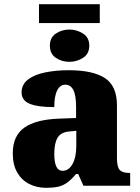

<svg xmlns="http://www.w3.org/2000/svg" viewBox="-20 -886 666 916"><path d="M166 -776V-866H456V-776ZM311 -591Q275 -591 246.5 -610Q218 -629 218 -668Q218 -707 246.5 -726Q275 -745 311 -745Q346 -745 376 -726Q406 -707 406 -668Q406 -629 376 -610Q346 -591 311 -591ZM199 10Q156 10 120 -8Q84 -26 62.5 -62.5Q41 -99 41 -155Q41 -238 96 -277Q151 -316 262 -320L343 -323V-375Q343 -431 330 -456.5Q317 -482 291 -482Q267 -482 253 -455Q239 -428 239 -375Q160 -375 121.5 -391Q83 -407 83 -445Q83 -483 113.5 -506.5Q144 -530 195.5 -540.5Q247 -551 308 -551Q423 -551 480.5 -513.5Q538 -476 538 -383V-131Q538 -91 550.5 -76Q563 -61 597 -61H601V0H378L353 -56H343Q321 -30 301.5 -15.5Q282 -1 258.5 4.5Q235 10 199 10ZM278 -71Q308 -71 326 -103.5Q344 -136 344 -191V-262L313 -259Q271 -256 255 -229.5Q239 -203 239 -152Q239 -71 278 -71Z"/></svg>

Font: Noto Serif Black
Style: Regular
Weight: 900
Designer: Monotype Design Team
Foundry: Monotype Imaging Inc.
Version: Version 2.014; ttfautohint (v1.8.4.7-5d5b)